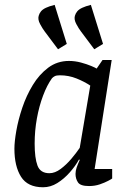

<svg xmlns="http://www.w3.org/2000/svg" viewBox="-20 -765 534 794"><path d="M220 -561.3 165 -634.7Q155.7 -646.8 145.7 -665.7Q135.7 -684.5 139.9 -699.3Q142.6 -709.5 149.3 -717.8Q156.1 -726.2 169.7 -732.7Q183.3 -739.2 206 -744.9L256.2 -583.4ZM369.9 -561.3 314.9 -634.7Q305.5 -646.8 295.5 -665.7Q285.5 -684.5 289.6 -699.3Q292.4 -709.5 299.3 -717.9Q306.3 -726.4 320 -732.8Q333.7 -739.3 355.8 -744.9L406.1 -583.4ZM158.3 9.4Q94.4 9.4 67 -34Q39.6 -77.4 39.6 -150Q39.6 -179.2 47.5 -224.3Q55.4 -269.5 72.2 -319.6Q89.1 -369.8 115.7 -413.5Q142.2 -457.3 179.6 -485.2Q216.9 -513 265.3 -513Q290.2 -513 314.7 -506.4Q339.3 -499.7 357.2 -492.2Q375.2 -484.6 379.7 -481.4L404.1 -517H441.9L371.3 -66H443.9V-26.9Q441.9 -24.9 427.6 -17.3Q413.3 -9.7 392.7 -2.6Q372.1 4.4 348.2 4.4Q312.6 4.4 302.5 -10.7Q292.3 -25.8 292.3 -45.9Q292.3 -58.3 296.9 -71.9Q301.5 -85.4 309.8 -103.6L306.8 -105.6Q291.9 -78.3 268.3 -51.8Q244.8 -25.3 216.9 -7.9Q189.1 9.4 158.3 9.4ZM184.2 -48.7Q207.4 -48.7 231.1 -66.5Q254.8 -84.3 275.2 -108.5Q295.7 -132.8 309.7 -153.5L353.3 -411.1Q329.3 -427.2 296.7 -440.4Q264.1 -453.6 227.8 -453.6Q213.6 -453.6 206.7 -450.1Q199.8 -446.6 195 -441.4Q174.5 -413.1 158.2 -369.7Q141.8 -326.2 132.6 -275.5Q123.3 -224.7 123.3 -171Q123.3 -111.5 135.1 -80.1Q147 -48.7 184.2 -48.7Z"/></svg>

Font: Faustina Light
Style: Italic
Weight: 300
Italic angle: -8°
Designer: Alfonso Garcia
Foundry: http://www.omnibus-type.com
Version: Version 1.200